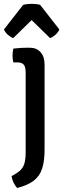

<svg xmlns="http://www.w3.org/2000/svg" viewBox="-31 -740 326 980"><path d="M196.5 24Q196.5 82.5 184 120.8Q171.5 159 141.2 182.2Q111 205.5 57 219.5Q47 210 39 193.8Q31 177.5 28 159Q56 144.5 71.8 130Q87.5 115.5 93.8 93.5Q100 71.5 100 35.5V-370Q100 -397 90.8 -409.2Q81.5 -421.5 57 -421.5H37Q33 -438.5 33 -456Q33 -465 34 -473.8Q35 -482.5 37 -492Q57 -494.5 76.8 -495.5Q96.5 -496.5 108.5 -496.5H120.5Q156 -496.5 176.2 -473.5Q196.5 -450.5 196.5 -411ZM174 -715 272 -589.5Q264.5 -573 250.5 -561.2Q236.5 -549.5 224.5 -545.5L130.5 -637.5L36.5 -545.5Q24.5 -549.5 10.5 -561.2Q-3.5 -573 -11 -589.5L87 -715Q105.5 -720.5 130.5 -720.5Q156 -720.5 174 -715Z"/></svg>

Font: Signika Negative Light
Style: Regular
Weight: 400
Version: Version 2.001